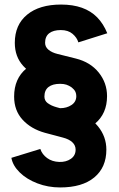

<svg xmlns="http://www.w3.org/2000/svg" viewBox="-20 -732 522 843"><path d="M244 91Q191 91 144 73Q97 55 66.5 25Q36 -5 30 -39L157 -78Q165 -54 187 -38Q209 -22 240 -21Q270 -20 291 -34.5Q312 -49 312 -75Q312 -94 297.5 -107.5Q283 -121 256 -128L177 -149Q116 -166 79 -206.5Q42 -247 42 -308Q42 -387 96 -431.5Q150 -476 245 -476Q296 -476 334.5 -462Q373 -448 400.5 -419.5Q428 -391 444 -349L321 -310Q315 -331 295.5 -347.5Q276 -364 244 -364Q211 -364 193 -350Q175 -336 175 -308Q175 -290 189.5 -279Q204 -268 229 -261L310 -239Q374 -222 410.5 -177Q447 -132 447 -75Q447 3 394 47Q341 91 244 91ZM247 -145Q198 -145 154.5 -164Q111 -183 83 -213.5Q55 -244 49 -280L160 -313Q165 -298 181.5 -285Q198 -272 216.5 -264.5Q235 -257 244 -257Q273 -257 294 -271Q315 -285 315 -310Q315 -330 300.5 -343.5Q286 -357 259 -364L180 -385Q119 -402 82 -442.5Q45 -483 45 -544Q45 -623 99 -667.5Q153 -712 248 -712Q300 -712 339.5 -698Q379 -684 406.5 -656Q434 -628 451 -586L324 -546Q318 -567 298.5 -583.5Q279 -600 247 -600Q214 -600 196 -586Q178 -572 178 -544Q178 -526 193 -513.5Q208 -501 233 -495L313 -475Q377 -459 413.5 -413.5Q450 -368 450 -310Q450 -233 397 -189Q344 -145 247 -145Z"/></svg>

Font: Figtree Light Black
Style: Regular
Weight: 900
Version: Version 2.000